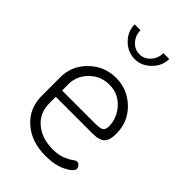

<svg xmlns="http://www.w3.org/2000/svg" viewBox="-216 -795 883 883"><g transform="rotate(45 225.5 -353.0)"><path d="M48 -179V-298Q48 -372 102 -425Q156 -478 232 -478Q306 -478 360 -426Q414 -374 414 -297Q414 -270 407.5 -253.5Q401 -237 387 -230Q373 -223 361.5 -221.5Q350 -220 329 -220H97V-178Q97 -115 142 -77Q187 -39 258 -39Q294 -39 319 -49Q344 -59 357 -69Q370 -79 377 -79Q386 -79 393 -71Q400 -63 400 -55Q400 -36 358.5 -15Q317 6 256 6Q164 6 106 -45Q48 -96 48 -179ZM97 -261H310Q344 -261 355 -268Q366 -275 366 -297Q366 -350 328 -392Q290 -434 232 -434Q176 -434 136.5 -395Q97 -356 97 -302ZM118 -712H156Q156 -678 178 -654Q200 -630 231 -630Q261 -630 283 -654Q305 -678 305 -712H343Q343 -667 309 -633Q275 -599 231 -599Q186 -599 152 -632.5Q118 -666 118 -712Z"/></g></svg>

Font: Terminal Dosis
Style: Light
Weight: 300
Designer: EdgarTolentino, PabloImpallari, IginoMarini
Foundry: EdgarTolentino, PabloImpallari, IginoMarini
Version: Version 1.006